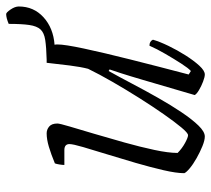

<svg xmlns="http://www.w3.org/2000/svg" viewBox="-50 -618 668 607"><g transform="rotate(-90 283.5 -314.0)"><path d="M156 0Q144 0 125.5 -7.5Q107 -15 87.5 -26Q68 -37 55 -48Q42 -59 40 -65Q40 -90 49.5 -131Q59 -172 72.5 -218.5Q86 -265 99.5 -308.5Q113 -352 122.5 -384.5Q132 -417 132 -428Q132 -444 113 -444H66Q66 -450 67.5 -459.5Q69 -469 71 -474Q100 -486 123.5 -493Q147 -500 166 -500Q178 -500 187.5 -492Q197 -484 197 -466Q197 -459 187.5 -427Q178 -395 164.5 -349.5Q151 -304 137 -254Q123 -204 113.5 -159.5Q104 -115 104 -86Q118 -72 135.5 -62.5Q153 -53 160 -53Q167 -53 184.5 -74Q202 -95 226.5 -130Q251 -165 277.5 -207Q304 -249 328.5 -291.5Q353 -334 370 -369Q376 -392 380.5 -427.5Q385 -463 389 -500Q395 -500 399 -500Q438 -501 461 -504.5Q484 -508 494.5 -519.5Q505 -531 508.5 -555Q512 -579 512 -620Q531 -628 543 -628Q548 -628 557.5 -614Q567 -600 567 -588Q567 -541 533 -510Q499 -479 446 -475Q447 -472 447 -466Q447 -443 434 -382Q421 -321 399.5 -235.5Q378 -150 352 -51L363 -44Q372 -52 386.5 -74.5Q401 -97 417 -124.5Q433 -152 443 -175Q457 -175 462 -164Q456 -143 442.5 -115Q429 -87 412.5 -61Q396 -35 380 -17.5Q364 0 352 0Q344 0 329.5 -5.5Q315 -11 302.5 -18.5Q290 -26 287 -32L335 -196Q347 -237 356.5 -266.5Q366 -296 368 -301L363 -304Q344 -270 322.5 -229Q301 -188 278 -147.5Q255 -107 232.5 -73.5Q210 -40 190.5 -20Q171 0 156 0Z"/></g></svg>

Font: Texturina 72pt 72pt Thin
Style: Italic
Weight: 100
Italic angle: -11°
Designer: Guillermo Torres Carreño
Foundry: Omnibus-Type
Version: Version 1.002; ttfautohint (v1.8.3)